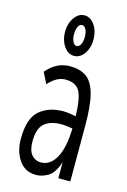

<svg xmlns="http://www.w3.org/2000/svg" viewBox="-110 -742 532 806"><g transform="rotate(15 156.5 -339.0)"><path d="M131 11Q82 11 56 -27Q30 -65 30 -120Q30 -208 70 -242.5Q110 -277 173 -277Q186 -277 199.5 -275Q213 -273 228 -270Q226 -351 208.5 -379.5Q191 -408 148 -408Q109 -408 74 -368L50 -416Q93 -467 152 -467Q194 -467 222 -448Q250 -429 263.5 -380.5Q277 -332 277 -243V0H225V-70Q209 -20 182.5 -4.5Q156 11 131 11ZM80 -122Q80 -82 96 -63.5Q112 -45 136 -45Q177 -45 201.5 -89Q226 -133 228 -217Q215 -219 202 -220.5Q189 -222 177 -222Q132 -222 106 -200Q80 -178 80 -122ZM155 -513Q129 -513 111 -539Q93 -565 93 -601Q93 -637 111 -663Q129 -689 155 -689Q181 -689 199 -663Q217 -637 217 -600Q217 -564 199 -538.5Q181 -513 155 -513ZM155 -556Q166 -556 172.5 -569Q179 -582 179 -601Q179 -621 172.5 -634Q166 -647 155 -647Q145 -647 138.5 -634Q132 -621 132 -601Q132 -582 138.5 -569Q145 -556 155 -556Z"/></g></svg>

Font: Inconsolata ExtraCondensed Thin
Style: Regular
Weight: 100
Width: 2
Monospace: yes
Designer: Raph Levien, Cyreal, Brenton Simpson
Foundry: Raph Levien, Cyreal, Google
Version: Version 3.100; ttfautohint (v1.8.4.7-5d5b)